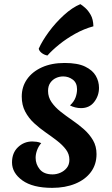

<svg xmlns="http://www.w3.org/2000/svg" viewBox="-20 -887 542 927"><path d="M232 20Q138 20 88 -16Q38 -52 38 -103Q38 -149 67 -176.5Q96 -204 136 -204Q145 -204 156.5 -202.5Q168 -201 179 -196Q166 -181 159 -162Q152 -143 152 -125Q152 -94 172 -69.5Q192 -45 234 -45Q253 -45 271.5 -53Q290 -61 302.5 -76.5Q315 -92 315 -116Q315 -143 298.5 -165Q282 -187 255.5 -207.5Q229 -228 200 -248Q171 -268 144.5 -292.5Q118 -317 101.5 -348.5Q85 -380 85 -421Q85 -468 110.5 -504.5Q136 -541 182.5 -562Q229 -583 292 -583Q355 -583 391 -565.5Q427 -548 442.5 -521Q458 -494 458 -463Q458 -425 435 -395Q412 -365 371 -365Q357 -365 343 -368.5Q329 -372 318 -378Q338 -397 345 -417Q352 -437 352 -456Q352 -487 331.5 -502.5Q311 -518 285 -518Q267 -518 250.5 -510.5Q234 -503 223 -487.5Q212 -472 212 -448Q212 -418 229 -393.5Q246 -369 272.5 -348Q299 -327 329 -306.5Q359 -286 385.5 -262.5Q412 -239 429 -210Q446 -181 446 -143Q446 -93 419 -56.5Q392 -20 343.5 0Q295 20 232 20ZM167 -652Q184 -690 216 -733.5Q248 -777 288.5 -814Q329 -851 368 -867Q378 -861 392 -848.5Q406 -836 418 -815Q430 -794 431 -760Q386 -748 343 -724Q300 -700 265.5 -672Q231 -644 209 -619Q193 -622 181 -631.5Q169 -641 167 -652Z"/></svg>

Font: Merienda
Style: Bold
Weight: 700
Designer: Eduardo Rodriguez Tunni
Foundry: Eduardo Rodriguez Tunni
Version: Version 2.001